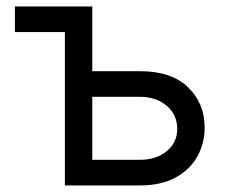

<svg xmlns="http://www.w3.org/2000/svg" viewBox="-20 -565 695 585"><path d="M177.7 -545.4V-467.3H25.4V-545.4ZM250 -348.1H406.2Q502 -348.1 552.7 -299.3Q603.5 -250.5 603.5 -176.3Q603.5 -127.4 580.8 -87.4Q558.1 -47.4 514.2 -23.7Q470.2 0 406.2 0H177.7V-545.4H261.2V-78.1H406.2Q456.1 -78.1 488 -104.5Q520 -130.9 520 -171.9Q520 -215.3 488 -242.7Q456.1 -270 406.2 -270H250Z"/></svg>

Font: Sahel VF Regular
Style: Regular
Weight: 400
Foundry: Saber Rastikerdar (saber.rastikerdar@gmail.com)
Version: Version 3.4.0